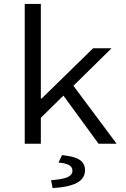

<svg xmlns="http://www.w3.org/2000/svg" viewBox="-20 -732 640 978"><path d="M106 0V-712H188V-230H192L454 -486H548L354 -295L574 0H482L303 -245L188 -132V0ZM248 226 240 186Q303 181 326 169.5Q349 158 349 138Q349 118 331 108.5Q313 99 278 96L296 58Q361 65 387 83Q413 101 413 135Q413 178 370.5 200Q328 222 248 226Z"/></svg>

Font: SauceCodePro NFM
Style: Regular
Weight: 400
Monospace: yes
Designer: Paul D. Hunt, Teo Tuominen
Foundry: Adobe
Version: Version 2.042;hotconv 1.1.0;makeotfexe 2.6.0;Nerd Fonts 3.3.